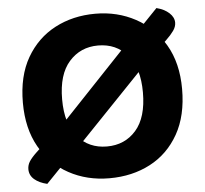

<svg xmlns="http://www.w3.org/2000/svg" viewBox="-48 -676 797 745"><g transform="rotate(-5 350.0 -303.5)"><path d="M190.9 -69.9 106.6 17.5Q75.6 10.2 57 -5.7Q38.4 -21.6 38.4 -45.5Q38.4 -61.6 47.3 -75.6Q56.2 -89.7 76.5 -108.8L109.8 -140ZM615.9 -499.2 585 -469.4 517.7 -552.2 587.8 -625.2Q618.5 -617.4 636.9 -600.5Q655.4 -583.5 655.4 -562.7Q655.4 -546.8 644.2 -531.1Q633 -515.4 615.9 -499.2ZM523.9 -411.3 229 -103.8 181.4 -202.7 454.8 -491.4ZM659.8 -304Q659.8 -200 619.2 -128.4Q578.5 -56.7 508.5 -20Q438.4 16.8 349.3 16.8Q262 16.8 191.4 -21.7Q120.9 -60.2 80.2 -132Q39.6 -203.8 39.6 -304Q39.6 -408 80.8 -479.3Q122.1 -550.5 192.2 -587.3Q262.2 -624 349.3 -624Q435.1 -624 505.6 -585.9Q576 -547.8 617.9 -476.4Q659.8 -405 659.8 -304ZM507.2 -304Q507.2 -399.5 463.5 -449.9Q419.8 -500.3 349.3 -500.3Q280.6 -500.3 236.6 -450.6Q192.5 -401 192.5 -304Q192.5 -207.2 236.4 -157.1Q280.4 -106.9 350.1 -106.9Q420 -106.9 463.6 -156.6Q507.2 -206.3 507.2 -304Z"/></g></svg>

Font: Baloo Paaji 2
Style: Regular
Weight: 400
Designer: Shuchita Grover, Noopur Datye and Ek Type
Foundry: Ek Type
Version: Version 1.700